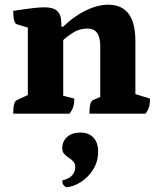

<svg xmlns="http://www.w3.org/2000/svg" viewBox="-20 -482 681 814"><path d="M36 0Q36 -52 52 -58L98 -79V-365L52 -379Q36 -383 36 -436Q89 -444 119 -447.5Q149 -451 169 -451Q206 -451 223 -435Q240 -419 240 -384V-369H248Q293 -413 343.5 -437.5Q394 -462 439 -462Q554 -462 554 -308V-83L616 -64Q616 -43 612 -29Q608 -15 597 0H359Q359 -52 375 -58L405 -71V-287Q405 -361 351 -361Q317 -361 289.5 -343.5Q262 -326 248 -312V-76L295 -64Q295 -43 290.5 -29Q286 -15 275 0ZM260 312Q253 307 248.5 301.5Q244 296 244 283Q273 276 286 261Q299 246 299 226Q299 212 291 203Q283 194 272 187Q261 180 252.5 171Q244 162 244 146Q244 117 265 98.5Q286 80 320 80Q356 80 376 101Q396 122 396 161Q396 203 375 236.5Q354 270 322.5 290Q291 310 260 312Z"/></svg>

Font: Petrona ExtraBold
Style: Regular
Weight: 800
Designer: Ringo R. Seeber
Foundry: Ringo R. Seeber
Version: Version 2.001; ttfautohint (v1.8.3)